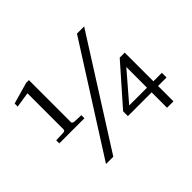

<svg xmlns="http://www.w3.org/2000/svg" viewBox="-157 -936 1189 1189"><g transform="rotate(-45 437.5 -342.0)"><path d="M696.8 -335.9 541 -154.8H696.8ZM68.8 -294.9V-321.8L134.8 -324.2Q141.1 -325.2 145 -328.4Q148.9 -331.5 148.9 -336.9V-653.8L47.9 -638.2V-665L189 -705.1H212.9V-336.9Q212.9 -331.5 217.5 -328.4Q222.2 -325.2 228 -324.2L289.1 -321.8V-294.9ZM247.1 0H183.1L627 -698.2H689.9ZM752.9 -113.8V21H696.8V-113.8H488.8V-155.8L709 -405.8H752.9V-154.8H827.1V-113.8Z"/></g></svg>

Font: BabelStone Ogham Lithic
Style: Regular
Weight: 400
Designer: Andrew West
Foundry: BabelStone
Version: Version 1.02 March 14, 2022